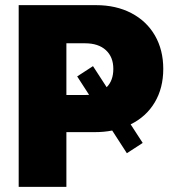

<svg xmlns="http://www.w3.org/2000/svg" viewBox="-20 -727 697 747"><path d="M395 -387.7Q420.9 -413.6 420.9 -459Q420.9 -505.4 391.8 -532Q362.8 -558.6 310.5 -558.6H238.3V-357.4H310.5L326.7 -357.9L280.3 -429.7L341.8 -469.7ZM52.7 -707H353.5Q431.6 -707 491 -676Q550.3 -645 582.8 -588.9Q615.2 -532.7 615.2 -459Q615.2 -384.3 582 -328.6Q548.8 -272.9 488.3 -243.2L535.2 -170.9L473.6 -130.9L416.5 -219.2Q385.3 -212.9 347.7 -212.9H238.3V0H52.7Z"/></svg>

Font: Pretendard GOV Black
Style: Regular
Weight: 900
Designer: Base glyphs from Inter by Rasmus Andersson; Hangeul glyphs from Noto Sans CJK(Source Han Sans) by Jang Soo-young and Kan
Foundry: Kil Hyung-jin
Version: Version 1.309